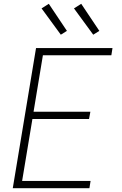

<svg xmlns="http://www.w3.org/2000/svg" viewBox="-20 -987 640 1007"><path d="M47 0 169 -735H570L564 -697H205L156 -401H454L447 -363H150L96 -38H455L449 0ZM469 -805 368 -943 406 -967 501 -825ZM299 -805 198 -943 236 -967 331 -825Z"/></svg>

Font: Iosevka Curly XLtExObl
Style: Regular
Weight: 200
Width: 7
Italic angle: -9°
Monospace: yes
Designer: Belleve Invis
Foundry: Belleve Invis
Version: Version 11.0.1; ttfautohint (v1.8.3)